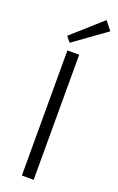

<svg xmlns="http://www.w3.org/2000/svg" viewBox="-173 -951 613 995"><g transform="rotate(20 134.0 -453.5)"><path d="M268 -859 230 -907 66 -761 90 -731ZM158 0V-690H93V0Z"/></g></svg>

Font: SnT
Style: Regular
Weight: 300
Designer: Natanael Gama
Version: Version 1.001;PS 001.001;hotconv 1.0.70;makeotf.lib2.5.58329